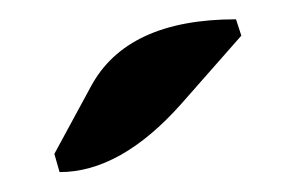

<svg xmlns="http://www.w3.org/2000/svg" viewBox="-20 -751 305 195"><path d="M40.5 -576.2 35.2 -594.7 72.3 -663.1Q108.9 -731.4 219.7 -731.4L225.1 -714.8L164.1 -645.5Q102.5 -576.2 40.5 -576.2Z"/></svg>

Font: Bainsley
Style: Bold
Weight: 700
Designer: Paul James MIller
Foundry: High-Logic / Made with FontCreator
Version: Version 1.411;March 28, 2021;FontCreator 13.0.0.2683 64-bit